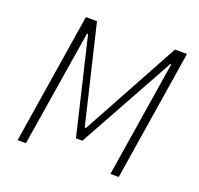

<svg xmlns="http://www.w3.org/2000/svg" viewBox="-123 -839 1007 974"><g transform="rotate(20 380.0 -352.5)"><path d="M68 0 180 -705H240L366 -177H373L661 -705H726L614 0H569L669 -628H664L378 -110H343L220 -628H214L113 0Z"/></g></svg>

Font: Nunito Sans 7pt Condensed ExtraLight
Style: Italic
Weight: 250
Width: 3
Italic angle: -9°
Designer: Vernon Adams
Foundry: Vernon Adams
Version: Version 3.101;gftools[0.9.27]